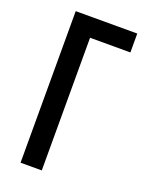

<svg xmlns="http://www.w3.org/2000/svg" viewBox="-136 -782 648 850"><g transform="rotate(20 187.5 -357.0)"><path d="M70 0V-714H360V-625H170V0Z"/></g></svg>

Font: Noto Sans ExtraCondensed Medium
Style: Regular
Weight: 500
Width: 2
Designer: Monotype Design Team
Foundry: Monotype Imaging Inc.
Version: Version 2.013; ttfautohint (v1.8.4.7-5d5b)